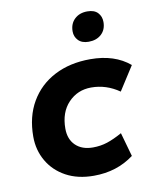

<svg xmlns="http://www.w3.org/2000/svg" viewBox="-79 -743 659 815"><g transform="rotate(-10 250.0 -336.0)"><path d="M260 10Q191 10 140.5 -17.5Q90 -45 62.5 -92.5Q35 -140 35 -198Q35 -284 72 -347.5Q109 -411 175.5 -445.5Q242 -480 330 -480Q435 -480 500 -425L434 -322Q378 -361 313 -361Q254 -361 214.5 -319.5Q175 -278 175 -208Q175 -162 202.5 -135.5Q230 -109 277 -109Q310 -109 339 -118.5Q368 -128 404 -148L433 -45Q360 10 260 10ZM337 -554Q308 -554 292.5 -570Q277 -586 277 -609Q277 -642 298 -662Q319 -682 353 -682Q383 -682 398 -666Q413 -650 413 -626Q413 -593 392 -573.5Q371 -554 337 -554Z"/></g></svg>

Font: Gantari
Style: Bold Italic
Weight: 700
Italic angle: -10°
Designer: Anugrah Pasau
Foundry: Lafontype
Version: Version 1.000; ttfautohint (v1.8.4.7-5d5b)